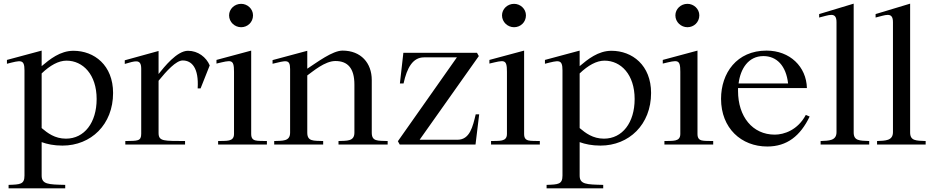

<svg xmlns="http://www.w3.org/2000/svg" viewBox="-20 -791 5108 1051"><path d="M18 -442C93 -461 114 -469 114 -406V170C114 218 91 219 27 221V240H337V221C244 219 208 218 208 170V-13C238 -2 275 6 322 6C478 6 599 -109 599 -282C599 -434 496 -513 382 -513C309 -513 252 -466 208 -429V-514L18 -463ZM208 -90V-389C254 -433 300 -459 344 -459C434 -459 509 -383 509 -249C509 -120 442 -32 341 -32C280 -32 240 -63 208 -90Z M1062 -307H1078L1128 -433C1109 -478 1064 -513 1009 -513C948 -513 878 -423 848 -386V-512L663 -461V-441C719 -457 753 -471 753 -415V-59C753 -18 734 -20 666 -19V0H993V-19C879 -20 848 -16 848 -63V-349C892 -403 944 -460 980 -460C1030 -460 1069 -419 1062 -307Z M1165 -443C1246 -462 1261 -470 1261 -398V-58C1261 -13 1218 -21 1174 -19V0H1441V-19C1388 -21 1355 -13 1355 -58V-514L1165 -463ZM1234 -707C1234 -741 1263 -770 1300 -770C1334 -770 1365 -743 1365 -707C1365 -669 1335 -642 1300 -642C1265 -642 1234 -670 1234 -707Z M1920 -328V-65C1920 -16 1878 -21 1833 -19V0H2102V-19C2047 -21 2015 -16 2015 -65V-353C2015 -446 1956 -514 1855 -514C1800 -514 1716 -450 1662 -415V-513L1472 -462V-442C1545 -459 1568 -470 1568 -413V-65C1568 -16 1526 -21 1481 -19V0H1749V-19C1696 -21 1662 -16 1662 -65V-378C1693 -400 1758 -457 1816 -457C1883 -457 1920 -418 1920 -328Z M2168 0 2158 -18 2481 -477H2301C2240 -477 2208 -421 2189 -334H2169L2188 -502H2591L2601 -484L2277 -26H2484C2552 -26 2568 -98 2584 -165H2603L2583 0Z M2659 -443C2740 -462 2755 -470 2755 -398V-58C2755 -13 2712 -21 2668 -19V0H2935V-19C2882 -21 2849 -13 2849 -58V-514L2659 -463ZM2728 -707C2728 -741 2757 -770 2794 -770C2828 -770 2859 -743 2859 -707C2859 -669 2829 -642 2794 -642C2759 -642 2728 -670 2728 -707Z M2963 -442C3038 -461 3059 -469 3059 -406V170C3059 218 3036 219 2972 221V240H3282V221C3189 219 3153 218 3153 170V-13C3183 -2 3220 6 3267 6C3423 6 3544 -109 3544 -282C3544 -434 3441 -513 3327 -513C3254 -513 3197 -466 3153 -429V-514L2963 -463ZM3153 -90V-389C3199 -433 3245 -459 3289 -459C3379 -459 3454 -383 3454 -249C3454 -120 3387 -32 3286 -32C3225 -32 3185 -63 3153 -90Z M3608 -443C3689 -462 3704 -470 3704 -398V-58C3704 -13 3661 -21 3617 -19V0H3884V-19C3831 -21 3798 -13 3798 -58V-514L3608 -463ZM3677 -707C3677 -741 3706 -770 3743 -770C3777 -770 3808 -743 3808 -707C3808 -669 3778 -642 3743 -642C3708 -642 3677 -670 3677 -707Z M3927 -250C3927 -89 4038 11 4180 11C4288 11 4361 -47 4412 -153L4391 -162C4347 -79 4272 -54 4221 -54C4099 -54 4020 -153 4020 -293V-309H4397C4394 -426 4304 -514 4176 -514C4013 -514 3927 -391 3927 -250ZM4023 -334C4033 -414 4076 -484 4159 -484C4231 -484 4283 -432 4294 -334Z M4653 -66V-771L4464 -714V-695C4516 -707 4559 -730 4559 -670V-68C4559 -20 4517 -21 4472 -19V0H4738V-19C4685 -21 4653 -20 4653 -66Z M4962 -66V-771L4773 -714V-695C4825 -707 4868 -730 4868 -670V-68C4868 -20 4826 -21 4781 -19V0H5047V-19C4994 -21 4962 -20 4962 -66Z"/></svg>

Font: Ortica Linear
Style: Regular
Weight: 400
Designer: Benedetta Bovani
Foundry: Collletttivo
Version: Version 2.000;Glyphs 3.1.2 (3151)